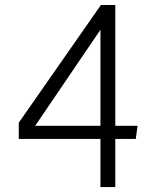

<svg xmlns="http://www.w3.org/2000/svg" viewBox="-20 -763 622 783"><path d="M389.6 0V-196.3H56.6V-262.7L391.6 -742.7H450.2V-250H541L533.7 -196.3H450.2V0ZM123.5 -250H389.6V-641.6Z"/></svg>

Font: Oxygen Light
Style: Regular
Weight: 300
Designer: vernon adams
Foundry: Vernon Adams
Version: Version Release 0.2.3 webfont; ttfautohint (v0.93.3-1d66) -l